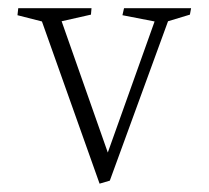

<svg xmlns="http://www.w3.org/2000/svg" viewBox="-20 -434 508 467"><path d="M82 -381.8 222.2 12.7 247.1 5.4 388.7 -382.3 441.9 -398.4 444.8 -414.1H281.7L277.8 -397L356 -381.8L242.2 -63L129.9 -382.3L201.2 -398.4L202.6 -414.1H24.4L22.5 -397Z"/></svg>

Font: Neuton ExtraLight
Style: Regular
Weight: 275
Designer: Brian M Zick
Foundry: Brian M Zick
Version: Version 1.560